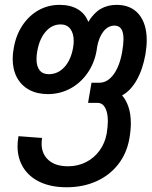

<svg xmlns="http://www.w3.org/2000/svg" viewBox="-20 -578 640 810"><path d="M54 38.5Q54 19.5 58 -3.5L157.5 4Q155.5 14.5 155.5 28Q155.5 71.5 184.8 97.5Q214 123.5 267 123.5Q308.5 123.5 343.2 105.8Q378 88 400.5 56.5Q423 25 430 -14Q435 -45.5 435 -66Q435 -102.5 423.8 -123.2Q412.5 -144 391.5 -144H351.5L366 -229H399Q433.5 -229 459.2 -264Q485 -299 495.5 -360Q501 -392 501 -413Q501 -470 463.5 -470Q436 -470 416.8 -445.8Q397.5 -421.5 390 -381.5L387.5 -364.5Q378 -310.5 348.5 -268.8Q319 -227 275.8 -204Q232.5 -181 182.5 -181Q136.5 -181 103 -199.2Q69.5 -217.5 51.5 -251Q33.5 -284.5 33.5 -330Q33.5 -351 38 -375Q47 -429 74.5 -470.5Q102 -512 142.5 -534.8Q183 -557.5 231.5 -557.5Q277 -557.5 308.2 -539Q339.5 -520.5 352.5 -485.5Q375.5 -523.5 404.8 -540.5Q434 -557.5 472 -557.5Q532.5 -557.5 565.8 -517.8Q599 -478 599 -408Q599 -381.5 593.5 -348.5Q582 -284.5 556.5 -239.8Q531 -195 495 -175.5Q512 -156.5 522 -126.8Q532 -97 532 -57.5Q532 -29 526 5.5Q515 69 478.5 115.5Q442 162 386 187Q330 212 261 212Q196.5 212 150 190.5Q103.5 169 78.8 129.8Q54 90.5 54 38.5ZM288 -375Q291 -391 291 -404.5Q291 -437 276.8 -456Q262.5 -475 236 -475Q199 -475 172.5 -444.2Q146 -413.5 137 -361Q134 -344 134 -329Q134 -298.5 147 -281.8Q160 -265 185.5 -265Q224.5 -265 251.8 -295Q279 -325 288 -375Z"/></svg>

Font: JuliaMono MediumItalic
Style: Regular
Weight: 500
Italic angle: -9°
Monospace: yes
Designer: cormullion
Foundry: corm
Version: Version 0.049; ttfautohint (v1.8.4)